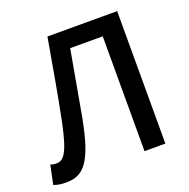

<svg xmlns="http://www.w3.org/2000/svg" viewBox="-135 -863 986 1004"><g transform="rotate(-20 357.5 -361.5)"><path d="M67 14C164 14 216 -43 260 -275C282 -396 303 -513 325 -639H506V0H622V-737H234C207 -581 182 -436 152 -287C117 -119 88 -97 51 -97C38 -97 29 -99 19 -103L-3 3C18 11 39 14 67 14Z"/></g></svg>

Font: Noto Sans CJK HK Medium
Style: Regular
Weight: 500
Designer: Ryoko NISHIZUKA 西塚涼子 (kana, bopomofo & ideographs); Paul D. Hunt (Latin, Greek & Cyrillic); Sandoll Communications 산돌커뮤니
Foundry: Adobe
Version: Version 2.004;hotconv 1.0.118;makeotfexe 2.5.65603